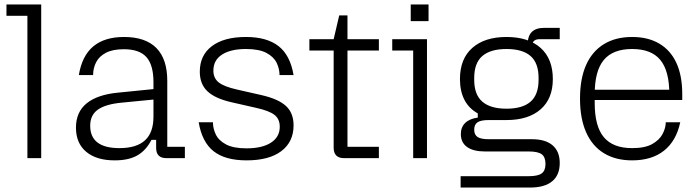

<svg xmlns="http://www.w3.org/2000/svg" viewBox="-20 -710 3137 862"><path d="M103 0V-639H9V-690H165V0Z M495 10Q413 10 367 -28.5Q321 -67 321 -137Q321 -207 369 -246Q417 -285 509 -294L669 -310V-263L525 -249Q453 -242 419 -217.5Q385 -193 385 -146V-145Q385 -95 418 -70Q451 -45 516 -45Q593 -45 631 -80Q669 -115 669 -186V-277V-289V-341Q669 -418 637.5 -453.5Q606 -489 536 -489Q486 -489 455.5 -473Q425 -457 411.5 -430.5Q398 -404 398 -373H334Q348 -459 398.5 -501.5Q449 -544 537 -544Q633 -544 682 -494.5Q731 -445 731 -347V-51H810V0H727Q681 0 681 -46V-82H660Q636 -35 597 -12.5Q558 10 495 10Z M1087 10Q991 10 939 -31Q887 -72 872 -161H936Q936 -133 949 -106Q962 -79 995 -61.5Q1028 -44 1087 -44Q1157 -44 1196.5 -69.5Q1236 -95 1236 -141Q1236 -176 1212 -194.5Q1188 -213 1129 -226L1019 -251Q945 -268 911 -300.5Q877 -333 877 -388Q877 -462 931.5 -503Q986 -544 1084 -544Q1178 -544 1230.5 -503Q1283 -462 1298 -373H1235Q1235 -401 1222 -428Q1209 -455 1176 -472.5Q1143 -490 1084 -490Q1016 -490 977 -465Q938 -440 938 -393Q938 -359 962 -340Q986 -321 1044 -308L1154 -283Q1229 -266 1263.5 -234.5Q1298 -203 1298 -147Q1298 -73 1243 -31.5Q1188 10 1087 10Z M1525 0Q1478 0 1478 -47V-534L1503 -641H1540V-51H1681V0ZM1369 -483V-534H1681V-483Z M1835 0V-483H1741V-534H1897V0ZM1824 -615V-690H1904V-615Z M2048 132V81H2353Q2395 81 2412 68.5Q2429 56 2429 26Q2429 -5 2412 -17.5Q2395 -30 2353 -30H2157Q2105 -30 2077 -50Q2049 -70 2049 -108Q2049 -139 2068.5 -158Q2088 -177 2125 -182V-201Q2085 -223 2065 -262Q2045 -301 2045 -355Q2045 -446 2100.5 -495Q2156 -544 2254 -544Q2352 -544 2407 -495Q2462 -446 2462 -355Q2462 -267 2407 -219Q2352 -171 2254 -171H2174Q2139 -171 2124 -161Q2109 -151 2109 -128Q2109 -105 2124 -95Q2139 -85 2174 -85H2368Q2429 -85 2461 -57.5Q2493 -30 2493 22Q2493 76 2459 104Q2425 132 2360 132ZM2254 -222Q2326 -222 2362 -253.5Q2398 -285 2398 -352V-360Q2398 -427 2362 -458.5Q2326 -490 2254 -490Q2182 -490 2145.5 -458.5Q2109 -427 2109 -360V-352Q2109 -285 2145.5 -253.5Q2182 -222 2254 -222ZM2349 -510Q2349 -548 2367.5 -566.5Q2386 -585 2424 -585H2493V-534H2401Q2366 -534 2366 -492Z M2818 10Q2744 10 2691.5 -22Q2639 -54 2611.5 -116Q2584 -178 2584 -267Q2584 -357 2611.5 -418.5Q2639 -480 2691.5 -512Q2744 -544 2818 -544Q2889 -544 2939.5 -514.5Q2990 -485 3016.5 -428Q3043 -371 3043 -287V-261H2629V-307H3013L2985 -272V-288Q2985 -392 2944.5 -441Q2904 -490 2818 -490Q2732 -490 2691 -441Q2650 -392 2650 -288V-247Q2650 -143 2691 -94Q2732 -45 2818 -45Q2876 -45 2908.5 -63.5Q2941 -82 2955 -109Q2969 -136 2969 -161H3034Q3016 -77 2961 -33.5Q2906 10 2818 10Z"/></svg>

Font: Mozilla Headline ExtraLight
Style: Regular
Weight: 200
Designer: Studio DRAMA
Foundry: Studio DRAMA
Version: Version 1.000